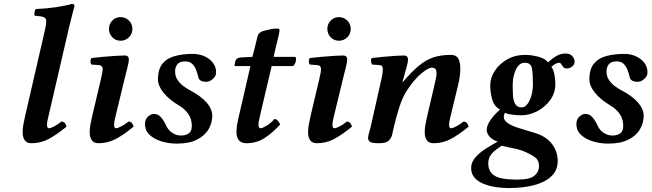

<svg xmlns="http://www.w3.org/2000/svg" viewBox="-20 -718 3312 976"><path d="M208 -563Q216 -597 215 -612Q214 -627 200.5 -631.5Q187 -636 156 -638Q152 -652 161 -672Q215 -674 265 -681.5Q315 -689 345 -698Q361 -698 358 -685Q358 -685 351 -658.5Q344 -632 332 -583L228 -134Q225 -123 222 -108.5Q219 -94 219 -83Q219 -66 229 -66Q237 -66 255.5 -75.5Q274 -85 292 -100Q303 -100 309.5 -92.5Q316 -85 318 -74Q268 -33 227.5 -11.5Q187 10 140 10Q115 10 105 -6Q95 -22 95 -46Q95 -64 98.5 -84Q102 -104 107 -125Z M614 -320 569 -134Q566 -123 563 -108.5Q560 -94 560 -83Q560 -66 570 -66Q578 -66 596.5 -75.5Q615 -85 633 -100Q644 -100 650.5 -92.5Q657 -85 659 -74Q609 -33 568.5 -11.5Q528 10 481 10Q456 10 446 -6Q436 -22 436 -46Q436 -64 439.5 -84Q443 -104 448 -125L493 -316Q498 -337 500 -348.5Q502 -360 502 -367Q502 -375 497.5 -380.5Q493 -386 484 -387L444 -390Q440 -397 440 -407Q440 -417 445 -423Q469 -426 502.5 -429Q536 -432 567 -434Q598 -436 614 -436Q635 -436 635 -415Q635 -402 628 -375.5Q621 -349 614 -320ZM534 -571Q534 -596 551 -613.5Q568 -631 593 -631Q618 -631 635.5 -613.5Q653 -596 653 -571Q653 -546 635.5 -528.5Q618 -511 593 -511Q568 -511 551 -528.5Q534 -546 534 -571Z M1078 -359Q1081 -335 1066.5 -321Q1052 -307 1041 -304Q1025 -300 1008 -305Q991 -310 988 -326Q984 -344 977 -362.5Q970 -381 957 -393.5Q944 -406 922 -406Q893 -406 881.5 -391Q870 -376 870 -355Q870 -330 883 -311Q896 -292 913.5 -279.5Q931 -267 944 -260Q1000 -231 1029.5 -197.5Q1059 -164 1059 -129Q1059 -94 1040.5 -61.5Q1022 -29 982 -8.5Q942 12 879 12Q839 12 802 1Q765 -10 741 -32Q717 -54 717 -88Q717 -112 732.5 -125.5Q748 -139 761 -139Q783 -139 797.5 -123Q812 -107 824 -81Q835 -56 856 -42.5Q877 -29 900 -29Q923 -29 939 -39.5Q955 -50 955 -78Q955 -113 937 -139Q919 -165 888 -183Q839 -212 811 -247Q783 -282 783 -314Q783 -367 806.5 -395Q830 -423 870.5 -433.5Q911 -444 959 -444Q1006 -444 1040 -420Q1074 -396 1078 -359Z M1192 -118 1253 -382H1178Q1172 -382 1172 -384Q1172 -386 1174 -396.5Q1176 -407 1177 -409Q1179 -415 1185 -420Q1191 -425 1205 -426L1263 -429L1276 -479Q1283 -508 1288.5 -531Q1294 -554 1320 -561Q1335 -565 1354 -569Q1373 -573 1387 -573Q1401 -573 1401 -564Q1401 -558 1397 -539.5Q1393 -521 1388 -502Q1383 -483 1381 -474L1371 -429H1480Q1486 -425 1485 -414.5Q1484 -404 1479.5 -394.5Q1475 -385 1469 -382H1361L1301 -127Q1299 -117 1296.5 -105.5Q1294 -94 1294 -84Q1294 -66 1305 -66Q1313 -66 1334.5 -78.5Q1356 -91 1375 -113Q1386 -113 1394 -102.5Q1402 -92 1404 -85Q1367 -44 1326 -17Q1285 10 1233 10Q1206 10 1194 -5.5Q1182 -21 1182 -47Q1182 -63 1185 -82Q1188 -101 1192 -118Z M1724 -320 1679 -134Q1676 -123 1673 -108.5Q1670 -94 1670 -83Q1670 -66 1680 -66Q1688 -66 1706.5 -75.5Q1725 -85 1743 -100Q1754 -100 1760.5 -92.5Q1767 -85 1769 -74Q1719 -33 1678.5 -11.5Q1638 10 1591 10Q1566 10 1556 -6Q1546 -22 1546 -46Q1546 -64 1549.5 -84Q1553 -104 1558 -125L1603 -316Q1608 -337 1610 -348.5Q1612 -360 1612 -367Q1612 -375 1607.5 -380.5Q1603 -386 1594 -387L1554 -390Q1550 -397 1550 -407Q1550 -417 1555 -423Q1579 -426 1612.5 -429Q1646 -432 1677 -434Q1708 -436 1724 -436Q1745 -436 1745 -415Q1745 -402 1738 -375.5Q1731 -349 1724 -320ZM1644 -571Q1644 -596 1661 -613.5Q1678 -631 1703 -631Q1728 -631 1745.5 -613.5Q1763 -596 1763 -571Q1763 -546 1745.5 -528.5Q1728 -511 1703 -511Q1678 -511 1661 -528.5Q1644 -546 1644 -571Z M2151 -125 2186 -275Q2192 -300 2196.5 -322.5Q2201 -345 2197.5 -359.5Q2194 -374 2174 -374Q2158 -374 2123 -345.5Q2088 -317 2051 -262Q2027 -226 2011 -176.5Q1995 -127 1982 -72Q1978 -55 1974 -36Q1970 -17 1956.5 -3.5Q1943 10 1908 10Q1869 10 1860 2.5Q1851 -5 1851 -17Q1851 -25 1855.5 -41Q1860 -57 1864 -72L1920 -321Q1924 -339 1925 -349.5Q1926 -360 1926 -367Q1926 -375 1923 -380.5Q1920 -386 1911 -387L1871 -390Q1867 -397 1866 -407Q1865 -417 1870 -423Q1894 -426 1926 -429Q1958 -432 1987.5 -434Q2017 -436 2033 -436Q2054 -436 2054 -415Q2054 -402 2046.5 -375.5Q2039 -349 2031 -320L2026 -301L2027 -300Q2073 -354 2110 -384.5Q2147 -415 2185 -427Q2223 -439 2272 -439Q2303 -439 2312.5 -414.5Q2322 -390 2319.5 -354Q2317 -318 2308 -283L2272 -134Q2269 -123 2266 -108.5Q2263 -94 2263 -83Q2263 -66 2273 -66Q2281 -66 2299.5 -75.5Q2318 -85 2336 -100Q2347 -100 2353.5 -92.5Q2360 -85 2362 -74Q2312 -33 2271.5 -11.5Q2231 10 2184 10Q2159 10 2149 -6Q2139 -22 2139 -46Q2139 -64 2142.5 -84Q2146 -104 2151 -125Z M2803 -291Q2803 -245 2776.5 -209Q2750 -173 2710.5 -152.5Q2671 -132 2631 -132Q2610 -132 2584.5 -135Q2559 -138 2547 -145Q2533 -118 2552 -100Q2571 -82 2609.5 -69.5Q2648 -57 2693 -44Q2754 -27 2784.5 12Q2815 51 2815 100Q2815 149 2781.5 179.5Q2748 210 2692 224Q2636 238 2567 238Q2537 238 2503.5 233.5Q2470 229 2440.5 217.5Q2411 206 2393 186Q2375 166 2375 136Q2375 106 2397.5 81Q2420 56 2452 36Q2484 16 2510 2Q2479 -9 2466.5 -26Q2454 -43 2454 -56Q2454 -79 2472 -106Q2490 -133 2522 -161Q2491 -178 2481.5 -214Q2472 -250 2472 -283Q2472 -323 2495.5 -358.5Q2519 -394 2559 -416.5Q2599 -439 2648 -439Q2681 -439 2715.5 -430Q2750 -421 2766 -401Q2792 -425 2812.5 -435.5Q2833 -446 2854 -446Q2878 -446 2889.5 -432.5Q2901 -419 2901 -405Q2901 -390 2888.5 -380Q2876 -370 2862 -370Q2849 -370 2844 -376.5Q2839 -383 2835 -389Q2833 -393 2830 -396Q2827 -399 2820 -399Q2815 -399 2804.5 -394Q2794 -389 2783 -378Q2794 -364 2798.5 -337.5Q2803 -311 2803 -291ZM2689 -291Q2689 -342 2684 -370.5Q2679 -399 2647 -399Q2619 -399 2602.5 -364.5Q2586 -330 2586 -282Q2586 -258 2587.5 -232.5Q2589 -207 2599 -189.5Q2609 -172 2632 -172Q2648 -172 2661 -189Q2674 -206 2681.5 -233Q2689 -260 2689 -291ZM2529 23Q2517 32 2501 43.5Q2485 55 2473.5 72Q2462 89 2462 113Q2462 154 2493 174.5Q2524 195 2608 195Q2674 195 2697 175Q2720 155 2720 127Q2720 101 2706 87Q2692 73 2650 54Q2634 46 2608.5 40Q2583 34 2560.5 29.5Q2538 25 2529 23Z M3271 -359Q3274 -335 3259.5 -321Q3245 -307 3234 -304Q3218 -300 3201 -305Q3184 -310 3181 -326Q3177 -344 3170 -362.5Q3163 -381 3150 -393.5Q3137 -406 3115 -406Q3086 -406 3074.5 -391Q3063 -376 3063 -355Q3063 -330 3076 -311Q3089 -292 3106.5 -279.5Q3124 -267 3137 -260Q3193 -231 3222.5 -197.5Q3252 -164 3252 -129Q3252 -94 3233.5 -61.5Q3215 -29 3175 -8.5Q3135 12 3072 12Q3032 12 2995 1Q2958 -10 2934 -32Q2910 -54 2910 -88Q2910 -112 2925.5 -125.5Q2941 -139 2954 -139Q2976 -139 2990.5 -123Q3005 -107 3017 -81Q3028 -56 3049 -42.5Q3070 -29 3093 -29Q3116 -29 3132 -39.5Q3148 -50 3148 -78Q3148 -113 3130 -139Q3112 -165 3081 -183Q3032 -212 3004 -247Q2976 -282 2976 -314Q2976 -367 2999.5 -395Q3023 -423 3063.5 -433.5Q3104 -444 3152 -444Q3199 -444 3233 -420Q3267 -396 3271 -359Z"/></svg>

Font: Libertinus Serif SemiBold
Style: Italic
Weight: 600
Italic angle: -11.5°
Designer: Philipp H. Poll, Khaled Hosny
Foundry: Caleb Maclennan
Version: Version 7.051;RELEASE